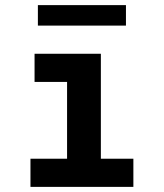

<svg xmlns="http://www.w3.org/2000/svg" viewBox="-20 -730 640 750"><path d="M99 0V-110H242V-410H115V-520H374V-110H501V0ZM128 -630V-710H472V-630Z"/></svg>

Font: Iosevka SS04 XBd Ex
Style: Regular
Weight: 800
Width: 7
Monospace: yes
Designer: Belleve Invis
Foundry: Belleve Invis
Version: Version 19.0.0; ttfautohint (v1.8.4)